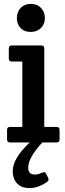

<svg xmlns="http://www.w3.org/2000/svg" viewBox="-20 -727 334 980"><path d="M45 147Q45 81 132 0H31Q16 0 16 -15V-64Q16 -79 31 -79H94V-413H40Q25 -413 25 -428V-480Q25 -495 40 -495H191Q206 -495 206 -480V-79H269Q284 -79 284 -64V-15Q284 0 269 0H196Q124 78 124 128Q124 164 157 164Q175 164 192 155.5Q209 147 215 159L225 179Q233 194 218 203Q174 233 131.5 233Q89 233 67 209Q45 185 45 147ZM85 -584Q66 -604 66 -635Q66 -666 85.5 -686.5Q105 -707 137.5 -707Q170 -707 189.5 -686.5Q209 -666 209 -635Q209 -604 189 -584Q169 -564 136.5 -564Q104 -564 85 -584Z"/></svg>

Font: Crete Round
Style: Regular
Weight: 400
Designer: Veronika Burian
Foundry: TypeTogether
Version: Version 1.001